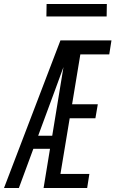

<svg xmlns="http://www.w3.org/2000/svg" viewBox="-41 -936 575 956"><path d="M-21 0 260 -735H514L503 -665H359L318 -417H446L434 -347H306L260 -70H404L393 0H176L208 -195H125L53 0ZM149 -260H219L275 -602Q265 -574 254.5 -546Q244 -518 234 -490ZM190 -854 191 -916H491L490 -854Z"/></svg>

Font: Iosevka Fixed
Style: Italic
Weight: 400
Italic angle: -9°
Monospace: yes
Designer: Belleve Invis
Foundry: Belleve Invis
Version: Version 33.2.4